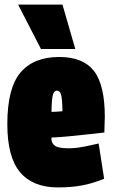

<svg xmlns="http://www.w3.org/2000/svg" viewBox="-20 -809 492 839"><path d="M233 10Q124 10 68 -56Q12 -122 12 -267Q12 -424 69.5 -492Q127 -560 239 -560Q343 -560 390.5 -499Q438 -438 438 -298Q438 -286 437 -266Q436 -246 436 -230Q407 -227 364 -222Q321 -217 277.5 -213Q234 -209 205 -208Q205 -205 205 -203.5Q205 -202 205 -200Q205 -184 219.5 -172.5Q234 -161 280 -161Q310 -161 343.5 -167.5Q377 -174 411 -182L435 -28Q387 -8 339.5 1Q292 10 233 10ZM205 -320Q214 -320 227.5 -321Q241 -322 253 -323Q252 -380 246.5 -396.5Q241 -413 229 -413Q217 -413 211.5 -396Q206 -379 205 -320ZM159 -595 59 -789H253L309 -595Z"/></svg>

Font: Georama Condensed Black
Style: Regular
Weight: 900
Width: 3
Designer: Jean-Baptiste Levee
Foundry: Production Type
Version: Version 1.000